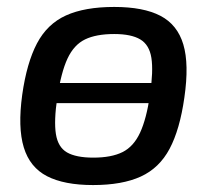

<svg xmlns="http://www.w3.org/2000/svg" viewBox="-20 -520 612 553"><path d="M96 -223V-281H468V-223ZM309 -500Q393 -500 442 -474.5Q491 -449 508 -392Q525 -335 511 -239Q498 -147 468.5 -91.5Q439 -36 385.5 -11.5Q332 13 248 13Q165 13 115.5 -12.5Q66 -38 48.5 -95.5Q31 -153 44 -247Q57 -339 86.5 -395Q116 -451 170 -475.5Q224 -500 309 -500ZM309 -422Q257 -422 225 -406.5Q193 -391 174.5 -351.5Q156 -312 145 -239Q135 -172 141 -134Q147 -96 173 -81Q199 -66 249 -66Q301 -66 333 -82Q365 -98 383.5 -138Q402 -178 412 -247Q422 -316 416 -353.5Q410 -391 384 -406.5Q358 -422 309 -422Z"/></svg>

Font: Exo 2 Medium
Style: Italic
Weight: 500
Italic angle: -8°
Designer: Natanael Gama
Foundry: Natanael Gama
Version: Version 2.010